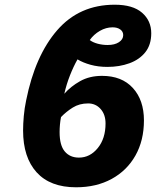

<svg xmlns="http://www.w3.org/2000/svg" viewBox="-20 -785 675 815"><path d="M303 10Q193 10 135.5 -53.5Q78 -117 78 -231Q78 -259 81 -292.5Q84 -326 91 -359Q129 -549 223 -657Q317 -765 467 -765Q544 -765 583 -731Q622 -697 622 -644Q622 -595 597 -563.5Q572 -532 529.5 -516.5Q487 -501 436 -501Q397 -501 364.5 -510Q332 -519 309 -533Q292 -503 277 -465Q262 -427 253 -387Q280 -418 320 -440.5Q360 -463 413 -463Q497 -463 544 -411.5Q591 -360 591 -274Q591 -189 555 -125Q519 -61 454 -25.5Q389 10 303 10ZM437 -594Q467 -594 485 -606Q503 -618 503 -636Q503 -651 490.5 -660Q478 -669 458 -669Q430 -669 404 -654Q378 -639 361 -615Q374 -605 394.5 -599.5Q415 -594 437 -594ZM315 -116Q362 -116 395 -156.5Q428 -197 428 -261Q428 -299 407 -322.5Q386 -346 354 -346Q317 -346 289 -328.5Q261 -311 239 -288Q236 -273 234.5 -256.5Q233 -240 233 -224Q233 -168 255 -142Q277 -116 315 -116Z"/></svg>

Font: Noto Sans ExtraBold
Style: Italic
Weight: 800
Italic angle: -12°
Designer: Monotype Design Team
Foundry: Monotype Imaging Inc.
Version: Version 2.013; ttfautohint (v1.8.4.7-5d5b)